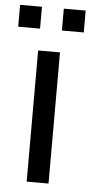

<svg xmlns="http://www.w3.org/2000/svg" viewBox="-56 -838 512 875"><g transform="rotate(5 200.0 -400.0)"><path d="M0 -700V-800H100V-700ZM100 0V-600H200V0ZM200 -700V-800H300V-700Z"/></g></svg>

Font: Galmuri9 Regular
Style: Regular
Weight: 400
Designer: Lee Minseo (quiple)
Version: Version 2.399;hotconv 1.1.1;makeotfexe 2.6.0 DEVELOPMENT